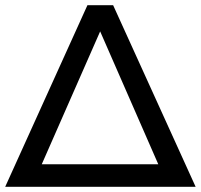

<svg xmlns="http://www.w3.org/2000/svg" viewBox="-21 -720 774 740"><path d="M733 0H-1L316 -700H415ZM589 -87 365 -599 140 -87Z"/></svg>

Font: Argentum Novus
Style: Regular
Weight: 400
Designer: Julieta Ulanovsky
Foundry: Julieta Ulanovsky
Version: Version 7.20;July 27, 2021;FontCreator 13.0.0.2683 64-bit